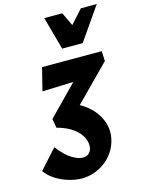

<svg xmlns="http://www.w3.org/2000/svg" viewBox="-230 -794 871 1166"><g transform="rotate(-15 205.5 -211.0)"><path d="M139 289Q99 289 55 276Q11 263 -26.5 239Q-64 215 -86 183L23 62Q66 119 106 143.5Q146 168 174 168Q199 168 212.5 155.5Q226 143 230 126Q235 104 228.5 79Q222 54 202.5 29.5Q183 5 149 -15.5Q115 -36 66 -49L56 -106L317 -373L348 -295L41 -284L77 -427H452L455 -364L201 -107L185 -168Q233 -152 271 -124.5Q309 -97 334.5 -61Q360 -25 370 16.5Q380 58 371 101Q361 148 336.5 183.5Q312 219 279 242.5Q246 266 209.5 277.5Q173 289 139 289ZM224 -504 279 -580 397 -711H497L353 -504ZM224 -504 167 -711H280L342 -581L353 -504Z"/></g></svg>

Font: Ysabeau Office Black
Style: Italic
Weight: 900
Italic angle: -12°
Designer: Christian Thalmann (Catharsis Fonts)
Version: Version 2.001;gftools[0.9.30]; featfreeze: tnum,lnum,ss02